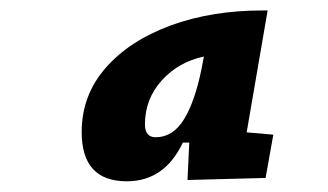

<svg xmlns="http://www.w3.org/2000/svg" viewBox="-20 -723 626 366"><path d="M481 -703.1H490.2L450.2 -470.7L501 -466.3L486.3 -383.8L337.4 -379.9L340.8 -451.2H328.6Q293.5 -377.4 221.7 -377.4Q135.7 -377.4 135.7 -471.2Q135.7 -541.5 181.6 -593.8Q227.5 -646 305.7 -674.6Q383.8 -703.1 481 -703.1ZM276.9 -461.4Q309.6 -461.4 330.6 -495.4Q351.6 -529.3 364.3 -592.3L368.7 -615.2Q320.3 -605 288.3 -569.6Q256.3 -534.2 256.3 -485.8Q256.3 -461.4 276.9 -461.4Z"/></svg>

Font: CaskaydiaCove NF
Style: Bold Italic
Weight: 700
Italic angle: -10°
Designer: Aaron Bell
Foundry: Saja Typeworks
Version: Version 2111.001; VTT 6.35;Nerd Fonts 3.2.1